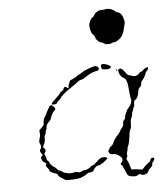

<svg xmlns="http://www.w3.org/2000/svg" viewBox="-49 -701 646 747"><g transform="rotate(-5 273.5 -328.0)"><path d="M139 -297Q145 -308 156 -297Q167 -287 158 -280Q149 -274 142 -252Q140 -246 138.5 -245Q137 -244 129.5 -235.5Q122 -227 122 -219.5Q122 -212 119.5 -208.5Q117 -205 117 -199Q117 -193 113.5 -189Q110 -185 111 -176.5Q112 -168 109 -160Q102 -146 102 -143.5Q102 -141 106 -138Q114 -130 108 -122L104 -117L108 -107Q112 -98 112 -94Q112 -90 115 -89Q118 -88 120 -83Q125 -70 137 -63Q144 -59 149 -52.5Q154 -46 158.5 -46Q163 -46 167.5 -41.5Q172 -37 178.5 -36Q185 -35 187 -33.5Q189 -32 200 -32.5Q211 -33 216.5 -35Q222 -37 228 -34Q235 -31 248 -38Q256 -41 259 -40Q262 -40 270 -44Q278 -48 279.5 -51Q281 -54 287 -55Q293 -56 305 -68Q315 -78 321 -81Q327 -84 336 -83Q352 -82 344 -74Q340 -70 331 -63Q316 -53 310 -53Q304 -53 297.5 -46.5Q291 -40 291 -38Q291 -36 287 -32.5Q283 -29 275.5 -29Q268 -29 264 -25Q244 -11 227 -9Q213 -7 194.5 -7Q176 -7 175 -9Q174 -11 165 -16Q151 -24 150 -30Q149 -35 137 -38Q118 -44 118 -52Q118 -54 112 -61Q106 -68 105.5 -69.5Q105 -71 108 -75Q110 -77 109 -78.5Q108 -80 101 -84Q97 -86 93.5 -92Q90 -98 90 -102Q90 -105 94 -108Q97 -110 97 -112Q97 -114 93 -120Q85 -129 91 -136Q95 -141 94 -148Q93 -155 90 -159Q87 -165 92 -180Q95 -186 94 -197L93 -209L102 -218Q112 -227 112 -232Q112 -253 120 -261Q124 -266 125.5 -271Q127 -276 132 -284Q137 -292 139 -297ZM410 -417Q410 -418 410.5 -418.5Q411 -419 412 -419Q415 -418 416 -416Q416 -415 415.5 -414.5Q415 -414 414 -414Q411 -415 410 -417ZM420 -418Q430 -428 445 -406Q454 -392 461 -392Q464 -392 471 -389Q478 -386 486 -388Q494 -390 497.5 -395Q501 -400 506.5 -401.5Q512 -403 516 -408Q519 -412 526 -415Q533 -418 535 -416Q536 -414 535.5 -412Q535 -410 533 -407Q531 -404 529 -402Q525 -400 524 -394Q523 -389 517.5 -380Q512 -371 508 -367Q504 -364 503.5 -355Q503 -346 498 -343Q491 -339 489 -322Q486 -301 474 -294Q469 -291 469.5 -281.5Q470 -272 468 -270Q466 -268 464 -260Q462 -252 460 -249Q458 -246 458 -239.5Q458 -233 454 -226.5Q450 -220 450 -203.5Q450 -187 447 -183.5Q444 -180 442 -171Q437 -126 431 -117Q429 -114 429 -109Q429 -104 426.5 -98Q424 -92 425 -84.5Q426 -77 423 -74Q419 -68 424 -62Q427 -58 429 -51Q431 -44 434 -35L437 -26H446Q455 -26 467 -24L479 -22L490 -34Q502 -45 507 -48Q512 -51 513 -56Q515 -65 524 -65Q532 -65 527 -54L523 -49Q518 -43 519 -38.5Q520 -34 512 -27Q504 -20 501 -13Q498 -6 492 -4Q481 1 473.5 -3.5Q466 -8 459 -2Q454 2 443 1Q430 0 425 -2.5Q420 -5 417 -12Q414 -20 409.5 -29.5Q405 -39 405 -40.5Q405 -42 401 -46Q397 -49 397 -51Q397 -53 401 -57Q415 -74 385 -89Q379 -93 371 -92Q360 -90 354 -101Q352 -105 356 -110.5Q360 -116 360 -118Q360 -120 366 -123.5Q372 -127 375 -134Q380 -148 392 -161Q396 -164 402 -173Q408 -182 408 -183Q408 -184 414.5 -191.5Q421 -199 420 -205Q419 -215 427 -223Q430 -226 430 -232Q430 -238 434 -245Q438 -252 438 -254.5Q438 -257 446 -266Q464 -286 458 -303Q456 -309 454 -335Q452 -361 450 -365Q448 -369 446.5 -374.5Q445 -380 439 -383Q425 -389 420 -407Q418 -415 420 -418ZM317 -436Q334 -442 340 -436Q350 -426 339 -421Q333 -419 330 -419Q328 -419 320 -416Q312 -413 304 -408.5Q296 -404 292 -401Q282 -393 273.5 -391.5Q265 -390 260 -385.5Q255 -381 239 -370Q191 -339 186 -325Q184 -322 177.5 -317.5Q171 -313 170 -309Q169 -305 163.5 -305Q158 -305 154.5 -304.5Q151 -304 150 -306Q150 -310 155 -315Q185 -343 187 -348Q189 -352 194.5 -354Q200 -356 200 -359Q200 -363 202.5 -366Q205 -369 208 -369Q211 -369 214 -366Q221 -358 221 -368Q221 -373 223 -376.5Q225 -380 226 -386Q228 -391 230 -392.5Q232 -394 240 -397Q252 -402 257 -406.5Q262 -411 264 -411Q266 -411 278 -419Q290 -427 292 -427Q294 -427 300 -430Q306 -433 317 -436ZM356 -443Q360 -447 376 -441.5Q392 -436 392 -430Q392 -429 387 -425.5Q382 -422 374 -423Q366 -424 361.5 -424Q357 -424 355 -429Q352 -439 356 -443ZM389 -656Q394 -658 403.5 -656.5Q413 -655 419 -651Q427 -646 429 -643.5Q431 -641 437 -640Q453 -635 458 -613Q461 -601 460.5 -597.5Q460 -594 456 -578Q450 -547 433 -535Q420 -525 412 -525Q405 -525 402 -522.5Q399 -520 388.5 -520Q378 -520 372.5 -524.5Q367 -529 362.5 -529Q358 -529 350 -536.5Q342 -544 342 -547Q342 -554 332 -564Q327 -569 324 -583Q321 -597 323 -605Q328 -622 336 -628Q343 -632 344 -636Q348 -645 358.5 -650.5Q369 -656 378 -655Q385 -654 389 -656Z"/></g></svg>

Font: TT2020 Style D
Style: Italic
Weight: 400
Italic angle: -15°
Version: Version 0.2.000